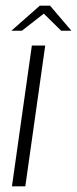

<svg xmlns="http://www.w3.org/2000/svg" viewBox="-20 -655 271 675"><path d="M22 0 92 -495H139L69 0ZM20 -547 120 -635H156L231 -547H195L134 -607L57 -547Z"/></svg>

Font: Alumni Sans Light
Style: Italic
Weight: 300
Italic angle: -8°
Version: Version 1.016